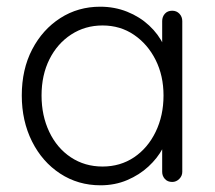

<svg xmlns="http://www.w3.org/2000/svg" viewBox="-20 -543 642 573"><path d="M494 -511Q507 -511 515.5 -502Q524 -493 524 -480V-30Q524 -18 515 -9Q506 0 494 0Q480 0 472 -9Q464 -18 464 -30V-149L481 -157Q481 -129 465.5 -100Q450 -71 423 -46Q396 -21 359.5 -5.5Q323 10 280 10Q213 10 159.5 -25Q106 -60 75.5 -121Q45 -182 45 -258Q45 -336 76 -395.5Q107 -455 160 -489Q213 -523 279 -523Q322 -523 359.5 -508Q397 -493 425 -467Q453 -441 469 -407.5Q485 -374 485 -338L464 -353V-480Q464 -493 472 -502Q480 -511 494 -511ZM286 -46Q339 -46 380 -73.5Q421 -101 444.5 -149.5Q468 -198 468 -258Q468 -317 444.5 -364Q421 -411 380 -439Q339 -467 286 -467Q234 -467 192.5 -440Q151 -413 127.5 -366Q104 -319 104 -258Q104 -198 127 -149.5Q150 -101 191.5 -73.5Q233 -46 286 -46Z"/></svg>

Font: Quicksand Light
Style: Regular
Weight: 400
Version: Version 3.004